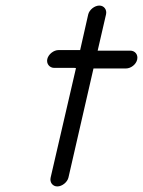

<svg xmlns="http://www.w3.org/2000/svg" viewBox="-20 -646 514 690"><path d="M297 -594 268 -466H190C173 -466 154 -451 150 -434C146 -417 158 -402 175 -402H247C249 -402 251 -402 253 -401L162 -8C158 9 169 24 186 24C203 24 222 9 226 -8L316 -400H433C450 -400 469 -414 473 -432C477 -450 465 -464 448 -464H331L361 -594C365 -611 354 -626 337 -626C320 -626 301 -611 297 -594Z"/></svg>

Font: Electronic
Style: SeBdIt
Weight: 600
Version: Version 1.011